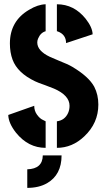

<svg xmlns="http://www.w3.org/2000/svg" viewBox="-20 -704 510 918"><path d="M110.4 194.3V105.5Q183.6 103.5 184.6 39.1H274.4Q274.4 131.8 205.1 171.9Q166 194.3 110.4 194.3ZM19.5 -154.3 143.6 -198.2Q143.6 -173.8 157.2 -155.3Q170.9 -136.7 184.6 -130.9L198.2 -124V2.9Q115.2 2.9 56.6 -69.3Q20.5 -115.2 19.5 -154.3ZM27.3 -496.1Q27.3 -603.5 119.1 -657.2Q161.1 -682.6 198.2 -683.6V-554.7Q173.8 -547.9 162.1 -519.5Q158.2 -510.7 158.2 -501Q158.2 -460.9 217.8 -432.6Q230.5 -426.8 258.8 -415Q305.7 -396.5 325.2 -384.8Q404.3 -337.9 430.7 -289.1Q450.2 -251 450.2 -204.1Q450.2 -115.2 382.8 -51.8Q325.2 2.9 252 2.9V-124Q290 -128.9 305.7 -164.1Q312.5 -179.7 312.5 -198.2Q312.5 -248 238.3 -280.3Q224.6 -286.1 195.3 -296.9Q161.1 -308.6 147.5 -315.4Q63.5 -355.5 40 -418.9Q27.3 -453.1 27.3 -496.1ZM252 -554.7V-683.6Q334 -683.6 389.6 -614.3Q421.9 -573.2 422.9 -540L295.9 -498Q295.9 -539.1 255.9 -553.7Q252 -554.7 252 -554.7Z"/></svg>

Font: Post No Bills Colombo ExtraBold
Style: Regular
Weight: 800
Designer: Kosala Senevirathne, Siva Puranthara, Lasantha Premarathna, Tharique Azeez
Foundry: Mooniak
Version: Version 1.220 ; ttfautohint (v1.6)